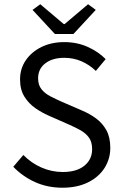

<svg xmlns="http://www.w3.org/2000/svg" viewBox="-20 -865 574 897"><path d="M271.7 12Q202 12 143.8 -14.3Q85.6 -40.6 42.1 -85.8L89.1 -140.9Q124.8 -104.1 172.8 -82.7Q220.9 -61.4 273.2 -61.4Q338.1 -61.4 374.2 -90.8Q410.4 -120.2 410.4 -168.1Q410.4 -201.8 395.7 -222Q381.1 -242.3 356.6 -256.2Q332 -270 300.9 -283.6L206.6 -325.1Q176 -338.5 145.4 -359.5Q114.8 -380.6 94.2 -413.2Q73.7 -445.9 73.7 -494.1Q73.7 -544.4 100.6 -583.6Q127.5 -622.8 174.1 -645.6Q220.7 -668.3 280.3 -668.3Q339.9 -668.3 389.8 -645.9Q439.7 -623.5 473.6 -588.8L427.8 -533.7Q398 -562.4 360.6 -578.7Q323.2 -594.9 280.3 -594.9Q225.3 -594.9 191.6 -569Q158 -543.2 158 -499.1Q158 -467.6 174.2 -447.7Q190.4 -427.7 215.9 -414.8Q241.4 -401.8 266.6 -390.5L360.1 -350Q398.6 -334 428.8 -311.7Q459 -289.4 477.2 -256.4Q495.3 -223.3 495.3 -174.5Q495.3 -122.7 468.4 -80.2Q441.4 -37.8 391 -12.9Q340.7 12 271.7 12ZM236.3 -706.3 132.1 -818.8 168.2 -845.2 277.8 -752.5H281.8L391.4 -845.2L427.4 -818.8L323.2 -706.3Z"/></svg>

Font: Source Sans 3 Variable
Style: Regular
Weight: 200
Designer: Paul D. Hunt
Foundry: Adobe Systems Incorporated
Version: Version 3.026